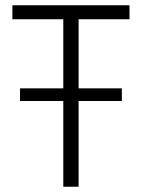

<svg xmlns="http://www.w3.org/2000/svg" viewBox="-20 -708 538 728"><path d="M471 -635H278V-373H442V-325H278V0H220V-325H56V-373H220V-635H27V-688H471Z"/></svg>

Font: Saira SemiCondensed Light
Style: Regular
Weight: 300
Width: 4
Designer: Hector Gatti with collaboration of the Omnibus-Type team
Foundry: Omnibus-Type
Version: Version 0.072; ttfautohint (v1.8)